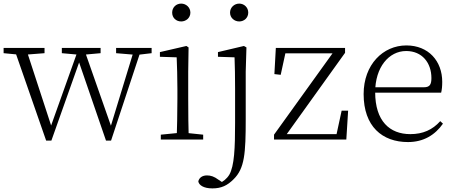

<svg xmlns="http://www.w3.org/2000/svg" viewBox="-24 -774 2521 1065"><path d="M232 6H261L421 -445L427 -459H404L564 6H592L762 -508H723L587 -63L583 -49H601L440 -508H413L255 -65L249 -49H269L119 -508H53ZM-4 -479 90 -470H108L223 -479V-508H-4ZM319 -479 419 -470H435L534 -479V-508H319ZM620 -479 727 -470H741L817 -479V-508H620Z M868 0H1103V-27L998 -38H979L868 -27ZM956 0H1023C1021 -48 1020 -159 1020 -226V-377L1022 -511L1010 -519L863 -485V-459L956 -456C958 -405 960 -349 960 -281V-226C960 -159 958 -48 956 0ZM981 -655C1008 -655 1032 -675 1032 -704C1032 -733 1008 -754 981 -754C953 -754 931 -733 931 -704C931 -675 953 -655 981 -655Z M1154 271C1204 271 1237 255 1272 220C1333 160 1339 78 1339 -114V-377L1343 -511L1329 -519L1185 -485V-459L1277 -456C1279 -405 1280 -349 1280 -281V-92C1280 46 1276 146 1248 195C1234 218 1213 234 1192 243V253H1223V246L1188 223C1164 205 1145 199 1124 199C1099 199 1081 211 1076 232C1079 252 1104 271 1154 271ZM1303 -655C1330 -655 1353 -675 1353 -704C1353 -733 1330 -754 1303 -754C1276 -754 1252 -733 1252 -704C1252 -675 1276 -655 1303 -655Z M1496 0H1897L1907 -160H1871L1839 -12L1864 -30H1560L1559 -51L1553 -11L1890 -481V-508H1506L1498 -363L1533 -359L1563 -497L1536 -478H1826L1834 -470V-497L1496 -27Z M2239 14C2325 14 2389 -25 2433 -88L2418 -102C2375 -54 2322 -30 2252 -30C2138 -30 2057 -102 2057 -263C2057 -401 2133 -491 2229 -491C2318 -491 2369 -425 2369 -341C2369 -306 2360 -290 2328 -290H2023V-260H2423C2427 -275 2429 -296 2429 -320C2429 -435 2353 -522 2230 -522C2101 -522 1993 -416 1993 -252C1993 -73 2096 14 2239 14Z"/></svg>

Font: Source Han Serif CN VF
Style: Regular
Weight: 250
Designer: Ryoko NISHIZUKA 西塚涼子 (kana & ideographs); Frank Grießhammer (Latin, Greek & Cyrillic); Wenlong ZHANG 张文龙 (bopomofo); San
Foundry: Adobe
Version: Version 2.002;hotconv 1.1.0;makeotfexe 2.6.0